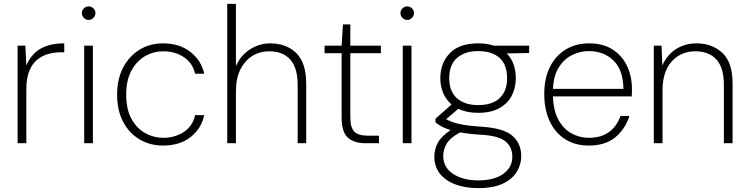

<svg xmlns="http://www.w3.org/2000/svg" viewBox="-20 -740 3865 992"><path d="M71 0V-504H111L116 -402Q142 -462 190.5 -489Q239 -516 312 -516V-470H294Q264 -470 232.5 -462Q201 -454 174.5 -433.5Q148 -413 132 -375Q116 -337 116 -278V0Z M438 -637Q424 -637 413.5 -647.5Q403 -658 403 -673Q403 -687 413.5 -697Q424 -707 438 -707Q452 -707 462.5 -697Q473 -687 473 -673Q473 -658 462.5 -647.5Q452 -637 438 -637ZM415 0V-504H460V0Z M822 12Q754 12 700 -20.5Q646 -53 615.5 -112Q585 -171 585 -251Q585 -332 616.5 -391.5Q648 -451 701.5 -483.5Q755 -516 822 -516Q907 -516 963.5 -472Q1020 -428 1035 -359H988Q976 -413 931 -444Q886 -475 823 -475Q774 -475 730.5 -450.5Q687 -426 659.5 -376Q632 -326 632 -251Q632 -174 660 -124.5Q688 -75 731.5 -51.5Q775 -28 823 -28Q884 -28 930 -58.5Q976 -89 988 -145H1035Q1021 -77 965.5 -32.5Q910 12 822 12Z M1154 0V-720H1199V-399Q1224 -455 1272.5 -485.5Q1321 -516 1376 -516Q1459 -516 1510.5 -466Q1562 -416 1562 -308V0H1518V-301Q1518 -389 1480 -432Q1442 -475 1371 -475Q1322 -475 1283 -450.5Q1244 -426 1221.5 -380Q1199 -334 1199 -269V0Z M1869 0Q1809 0 1777 -29Q1745 -58 1745 -134V-465H1657V-504H1745L1752 -614H1790V-504H1948V-465H1790V-134Q1790 -81 1810.5 -60Q1831 -39 1882 -39H1938V0Z M2084 -637Q2070 -637 2059.5 -647.5Q2049 -658 2049 -673Q2049 -687 2059.5 -697Q2070 -707 2084 -707Q2098 -707 2108.5 -697Q2119 -687 2119 -673Q2119 -658 2108.5 -647.5Q2098 -637 2084 -637ZM2061 0V-504H2106V0Z M2450 -157Q2391 -157 2348 -178L2285 -124Q2298 -117 2317.5 -109.5Q2337 -102 2373 -95.5Q2409 -89 2473 -85Q2584 -77 2628.5 -37.5Q2673 2 2673 67Q2673 109 2650.5 147Q2628 185 2578.5 208.5Q2529 232 2451 232Q2385 232 2333.5 213Q2282 194 2253 157.5Q2224 121 2224 69Q2224 33 2241.5 -1Q2259 -35 2308 -68Q2281 -76 2263 -86Q2245 -96 2230 -107V-127L2313 -200Q2284 -225 2269.5 -260Q2255 -295 2255 -336Q2255 -414 2304 -465Q2353 -516 2450 -516Q2496 -516 2532 -504H2714V-466L2598 -464Q2622 -440 2633.5 -407.5Q2645 -375 2645 -336Q2645 -286 2624 -245.5Q2603 -205 2559.5 -181Q2516 -157 2450 -157ZM2450 -197Q2524 -197 2562 -233.5Q2600 -270 2600 -336Q2600 -406 2561 -441Q2522 -476 2450 -476Q2382 -476 2341.5 -441Q2301 -406 2301 -336Q2301 -267 2341.5 -232Q2382 -197 2450 -197ZM2270 64Q2270 125 2321 158.5Q2372 192 2451 192Q2533 192 2580 158.5Q2627 125 2627 70Q2627 20 2591.5 -9.5Q2556 -39 2464 -44Q2431 -46 2405 -49Q2379 -52 2357 -56Q2305 -28 2287.5 3Q2270 34 2270 64Z M3022 12Q2951 12 2899.5 -21Q2848 -54 2820 -114Q2792 -174 2792 -255Q2792 -336 2821.5 -394.5Q2851 -453 2903 -484.5Q2955 -516 3024 -516Q3097 -516 3146.5 -483.5Q3196 -451 3220.5 -397.5Q3245 -344 3245 -282Q3245 -272 3245 -263Q3245 -254 3244 -242H2837Q2839 -169 2865 -121.5Q2891 -74 2932.5 -51Q2974 -28 3022 -28Q3085 -28 3126 -57.5Q3167 -87 3186 -141H3232Q3211 -74 3159.5 -31Q3108 12 3022 12ZM3022 -476Q2976 -476 2934.5 -455Q2893 -434 2866.5 -391Q2840 -348 2837 -281H3201Q3200 -378 3150 -427Q3100 -476 3022 -476Z M3358 0V-504H3398L3402 -402Q3428 -459 3474.5 -487.5Q3521 -516 3578 -516Q3659 -516 3712 -467Q3765 -418 3765 -309V0H3720V-302Q3720 -390 3681.5 -432.5Q3643 -475 3572 -475Q3499 -475 3451 -423Q3403 -371 3403 -272V0Z"/></svg>

Font: DM Sans ExtraLight
Style: Regular
Weight: 200
Designer: Colophon Foundry, Jonny Pinhorn
Foundry: Colophon Foundry
Version: Version 4.004; ttfautohint (v1.8.4.7-5d5b)